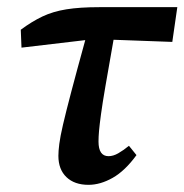

<svg xmlns="http://www.w3.org/2000/svg" viewBox="-20 -502 515 536"><path d="M40 -369 38 -419Q69 -442 98.5 -456Q128 -470 165.5 -476Q203 -482 257 -482H475L461 -385L297 -391Q283 -312 274.5 -262.5Q266 -213 262 -183.5Q258 -154 256.5 -137Q255 -120 255 -107Q255 -66 283 -66Q296 -66 310 -74Q324 -82 340 -95L361 -69Q329 -25 294.5 -5.5Q260 14 227 14Q188 14 165.5 -7.5Q143 -29 143 -67Q143 -80 145.5 -100Q148 -120 156 -154.5Q164 -189 179 -246Q194 -303 218 -390Z"/></svg>

Font: Source Serif 4 Semibold
Style: Italic
Weight: 600
Italic angle: -12°
Designer: Frank Grießhammer
Foundry: Adobe
Version: Version 4.005;hotconv 1.1.0;makeotfexe 2.6.0